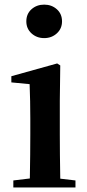

<svg xmlns="http://www.w3.org/2000/svg" viewBox="-20 -831 386 851"><path d="M96.7 -736.3Q96.7 -769.5 119.6 -790Q142.6 -810.5 175.8 -810.5Q209 -810.5 231.9 -790Q254.9 -769.5 254.9 -736.3Q254.9 -704.1 231.9 -683.1Q209 -662.1 175.8 -662.1Q142.6 -662.1 119.6 -683.1Q96.7 -704.1 96.7 -736.3ZM247.1 -39.1 314.5 -31.2V0H39.1V-31.2L112.3 -40Q114.3 -153.3 114.3 -235.4V-305.7Q114.3 -382.8 111.3 -458L30.3 -465.8V-493.2L233.4 -549.8L247.1 -541L245.1 -384.8V-235.4Q245.1 -152.3 247.1 -39.1Z"/></svg>

Font: Bpmf Zihi Serif Bold
Style: Bold
Weight: 700
Foundry: But Ko
Version: Version 1.320